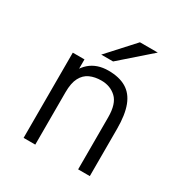

<svg xmlns="http://www.w3.org/2000/svg" viewBox="-169 -864 954 997"><g transform="rotate(30 308.0 -366.0)"><path d="M110 0V-511H180V-424L168 -436Q184 -465.5 206 -484.8Q228 -504 256 -513.5Q284 -523 318 -523Q382.5 -523 424.5 -498.2Q466.5 -473.5 486.8 -420.5Q507 -367.5 507 -283V0H437V-312Q437 -393 401.2 -426.5Q365.5 -460 312 -460Q273 -460 243.2 -446.5Q213.5 -433 196.8 -401.2Q180 -369.5 180 -314V0ZM243 -576 385 -732H492L314 -576Z"/></g></svg>

Font: Overpass Mono Light Light
Style: Regular
Weight: 300
Monospace: yes
Version: Version 4.000